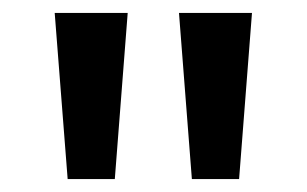

<svg xmlns="http://www.w3.org/2000/svg" viewBox="-20 -734 476 298"><path d="M178.2 -713.9 158.2 -456.1H85L64.9 -713.9ZM371.1 -713.9 351.1 -456.1H277.8L257.8 -713.9Z"/></svg>

Font: f2_18033          
Style: Regular
Weight: 600
Foundry: Ascender Corporation
Version: Version 1.10